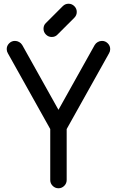

<svg xmlns="http://www.w3.org/2000/svg" viewBox="-20 -993 610 1028"><path d="M564 -708 337 -302V-29Q337 -11 324 2Q311 15 293 15Q275 15 262 2Q249 -11 249 -29V-302L22 -708Q16 -718 16 -730Q16 -748 29 -761Q42 -774 60 -774Q72 -774 82.5 -768Q93 -762 99 -752L293 -405L487 -752Q493 -762 503.5 -768Q514 -774 526 -774Q544 -774 557 -761Q570 -748 570 -730Q570 -718 564 -708ZM257 -795Q276 -795 288 -808L378 -898Q391 -911 391 -929Q391 -947 378 -960Q365 -973 347 -973Q329 -973 316 -960L226 -870Q213 -858 213 -839Q213 -821 226 -808Q239 -795 257 -795Z"/></svg>

Font: Hanken
Style: Book
Weight: 400
Designer: Alfredo Marco Pradil
Foundry: Hanken Design Co.
Version: Version 2.06 2014